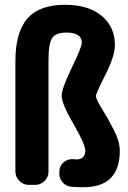

<svg xmlns="http://www.w3.org/2000/svg" viewBox="-20 -780 540 810"><path d="M384.8 -375Q384.8 -361.3 409.7 -321.8Q434.6 -282.2 460 -232.4Q485.4 -182.6 485.4 -144.5Q485.4 10.7 330.1 9.8Q297.9 9.8 281.2 7.8Q256.8 5.9 242.2 -13.2Q227.5 -32.2 230.5 -55.7V-60.5Q232.4 -83 250 -96.7Q267.6 -110.4 291 -108.4Q293.9 -108.4 298.3 -107.9Q302.7 -107.4 304.7 -107.4Q320.3 -107.4 330.1 -117.2Q339.8 -127 339.8 -144.5Q339.8 -170.9 290 -256.8Q240.2 -342.8 240.2 -375Q240.2 -406.2 282.7 -494.1Q325.2 -582 325.2 -599.6Q325.2 -642.6 259.8 -642.6Q215.8 -642.6 200.2 -619.6Q184.6 -596.7 184.6 -525.4V-56.6Q184.6 -33.2 168 -16.6Q151.4 0 127.9 0H101.6Q78.1 0 61.5 -17.1Q44.9 -34.2 44.9 -56.6V-519.5Q44.9 -644.5 95.7 -702.1Q146.5 -759.8 254.9 -759.8Q352.5 -759.8 408.7 -713.4Q464.8 -667 464.8 -589.8Q464.8 -543.9 424.8 -464.8Q384.8 -385.7 384.8 -375Z"/></svg>

Font: Rounded Mgen+ 1m bold
Style: Bold
Weight: 700
Designer: [Source Han Sans]
Ryoko NISHIZUKA  (kana & ideographs); Paul D. Hunt (Latin, Greek & Cyrillic); Wenlong ZHANG  (bopomofo
Version: Version 1.059.20150602